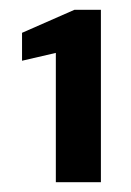

<svg xmlns="http://www.w3.org/2000/svg" viewBox="-20 -724 268 392"><path d="M94 -352V-616L25 -600V-657L132 -704H186V-352Z"/></svg>

Font: DM Sans 18pt SemiBold
Style: Regular
Weight: 600
Designer: Colophon Foundry, Jonny Pinhorn
Foundry: Colophon Foundry
Version: Version 4.004;gftools[0.9.30]